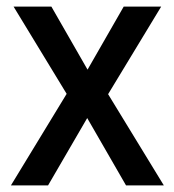

<svg xmlns="http://www.w3.org/2000/svg" viewBox="-20 -559 526 579"><path d="M181 -276 13 0H125L243 -203L360 0H474L306 -275L466 -539H353L244 -349L135 -539H21Z"/></svg>

Font: Noto Sans Gujarati SemiCondensed Medium
Style: Regular
Weight: 500
Width: 4
Designer: Jelle Bosma - Monotype Design Team, Universal Thirst
Foundry: Monotype Imaging Inc.
Version: Version 2.106